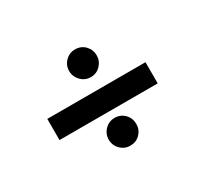

<svg xmlns="http://www.w3.org/2000/svg" viewBox="-94 -684 838 762"><g transform="rotate(-30 325.0 -303.5)"><path d="M79 -243V-340H529V-243ZM312 -397Q286 -397 267.5 -416Q249 -435 249 -461Q249 -487 267.5 -505.5Q286 -524 312 -524Q339 -524 357 -505.5Q375 -487 375 -461Q375 -435 357 -416Q339 -397 312 -397ZM312 -83Q286 -83 267.5 -101.5Q249 -120 249 -146Q249 -173 267.5 -191.5Q286 -210 312 -210Q339 -210 357 -191.5Q375 -173 375 -146Q375 -120 357 -101.5Q339 -83 312 -83Z"/></g></svg>

Font: Stick No Bills SemiBold
Style: Regular
Weight: 600
Designer: Kosala Senevirathne, Siva Puranthara, Lasantha Premarathna, Tharique Azeez
Foundry: mooniak
Version: Version 2.000